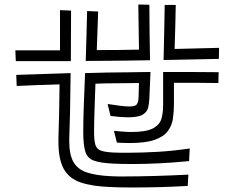

<svg xmlns="http://www.w3.org/2000/svg" viewBox="-20 -813 1040 851"><path d="M642 -792Q642 -722 643 -665.5Q644 -609 645 -546Q590 -545 546.5 -544.5Q503 -544 459.5 -543.5Q416 -543 360 -543Q362 -608 363.5 -660.5Q365 -713 366 -764L415 -762L409 -591Q456 -591 502.5 -591.5Q549 -592 596 -593L593 -793ZM950 -552Q889 -551 828 -549.5Q767 -548 705 -547Q707 -624 708 -678.5Q709 -733 710 -791H759Q758 -747 757 -700Q756 -653 754 -596Q805 -597 854.5 -598.5Q904 -600 951 -601ZM48 -590H246V-768L295 -766Q295 -711 294.5 -654Q294 -597 294 -542H50ZM818 -99Q747 -92 683.5 -89Q620 -86 569 -86Q542 -86 519.5 -86.5Q497 -87 479 -88Q423 -91 395 -101.5Q367 -112 358 -141.5Q349 -171 349 -228Q349 -273 351 -333.5Q353 -394 357 -489Q412 -491 455.5 -491.5Q499 -492 544 -492.5Q589 -493 647 -494L642 -377Q641 -356 637 -337Q633 -318 613.5 -305.5Q594 -293 546 -293Q517 -293 470 -299L457 -352Q491 -347 514 -344Q537 -341 553 -341Q579 -341 586 -350Q593 -359 594 -379L596 -445Q548 -444 499.5 -444Q451 -444 403 -442Q401 -381 399 -327Q397 -273 397 -228Q397 -191 402.5 -172Q408 -153 426 -146Q444 -139 481 -137Q497 -136 514.5 -136Q532 -136 551 -136Q608 -136 678 -140Q748 -144 821 -155ZM948 -445Q901 -446 851 -446Q801 -446 751 -446V-353Q751 -319 746.5 -287.5Q742 -256 723.5 -231.5Q705 -207 665 -193Q625 -179 554 -179Q541 -179 527 -179.5Q513 -180 498 -181L485 -233Q507 -231 526.5 -229.5Q546 -228 562 -228Q628 -228 658 -244Q688 -260 695.5 -287Q703 -314 703 -346V-494Q753 -494 814.5 -494Q876 -494 949 -493ZM812 11Q746 15 683.5 16.5Q621 18 568 18Q540 18 515.5 17.5Q491 17 470 16Q388 13 337 -4.5Q286 -22 262.5 -64.5Q239 -107 239 -184V-201Q241 -252 242 -312Q243 -372 244 -439Q196 -438 148.5 -436Q101 -434 54 -432L52 -481L293 -489Q292 -384 290.5 -317.5Q289 -251 287 -200V-187Q287 -126 306.5 -93.5Q326 -61 367 -48Q408 -35 472 -32Q486 -31 502.5 -31Q519 -31 538 -31Q592 -31 664 -33Q736 -35 815 -39Z"/></svg>

Font: Train One
Style: Regular
Weight: 400
Designer: Fontworks Inc.
Foundry: Fontworks Inc.
Version: Version 1.100